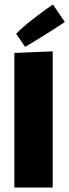

<svg xmlns="http://www.w3.org/2000/svg" viewBox="-20 -836 309 856"><path d="M52 -685 92 -627C147 -659 240 -718 269 -738L216 -816C160 -778 85 -721 52 -685ZM44 0H215V-607L44 -600Z"/></svg>

Font: FilmFarsi_V5 Display
Style: Regular
Weight: 400
Designer: Borna Izadpanah
Foundry: Borna Izadpanah
Version: Version 1.000;PS 001.000;hotconv 1.0.88;makeotf.lib2.5.64775